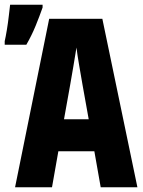

<svg xmlns="http://www.w3.org/2000/svg" viewBox="-59 -796 609 816"><path d="M5 0 150 -716H376L525 0H369L342 -153H189L162 0ZM239 -434 213 -289H318L292 -434Q286 -469 278 -515Q270 -561 266 -594Q261 -561 253 -515Q245 -469 239 -434ZM-39 -621Q-35 -638 -30 -668Q-25 -698 -21.5 -729Q-18 -760 -16 -776H122V-764Q109 -727 92.5 -686.5Q76 -646 53 -606H-39Z"/></svg>

Font: Noto Sans Mono Condensed Black
Style: Regular
Weight: 900
Width: 3
Designer: Monotype Design Team
Foundry: Monotype Imaging Inc.
Version: Version 2.014